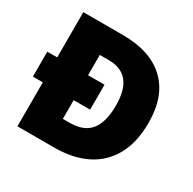

<svg xmlns="http://www.w3.org/2000/svg" viewBox="-157 -877 1047 1040"><g transform="rotate(30 367.0 -357.0)"><path d="M324 -714Q497 -714 590 -626Q683 -538 683 -372Q683 -248 636.5 -165Q590 -82 506 -41Q422 0 308 0H77V-275H15V-431H77V-714ZM326 -558H270V-431H373V-275H270V-158H313Q401 -158 442 -209Q483 -260 483 -365Q483 -558 326 -558Z"/></g></svg>

Font: Noto Sans Black
Style: Regular
Weight: 900
Designer: Monotype Design Team
Foundry: Monotype Imaging Inc.
Version: Version 2.007